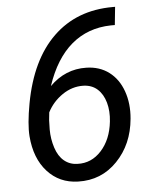

<svg xmlns="http://www.w3.org/2000/svg" viewBox="-52 -756 654 811"><g transform="rotate(-5 275.0 -351.0)"><path d="M466.3 -711.9 458.5 -635.3H441.4Q343.8 -633.3 274.4 -574.7Q205.1 -516.1 167 -401.9Q233.4 -468.3 322.3 -466.3Q378.4 -465.3 418.5 -435.3Q458.5 -405.3 477.3 -352.3Q496.1 -299.3 490.2 -235.4Q480.5 -127.4 412.8 -57.4Q345.2 12.7 246.6 9.8Q167.5 7.8 116.7 -48.3Q65.9 -104.5 58.6 -198.7Q54.7 -250 70.8 -337.4Q104.5 -519.5 203.9 -615.7Q303.2 -711.9 456.5 -711.9ZM303.2 -391.6Q255.9 -392.6 214.4 -364.3Q172.9 -335.9 150.4 -292L147 -259.3L146 -219.7Q146 -179.7 158.2 -142.1Q170.4 -104.5 194.3 -85Q218.3 -65.4 250.5 -64.9Q309.6 -62.5 351.8 -108.9Q394 -155.3 402.3 -231Q407.2 -274.9 397 -311.5Q386.7 -348.1 363 -369.4Q339.4 -390.6 303.2 -391.6Z"/></g></svg>

Font: Roboto
Style: Italic
Weight: 400
Italic angle: -12°
Designer: Google
Version: Version 2.134; 2016; ttfautohint (v1.6)